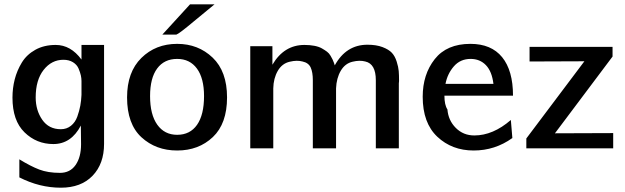

<svg xmlns="http://www.w3.org/2000/svg" viewBox="-20 -690 2905 893"><path d="M38 -236Q38 -280 48.5 -321Q59 -362 81.5 -399Q104 -436 144.5 -458.5Q185 -481 239 -481Q309 -481 359 -413V-481H464V-21Q464 72 410.5 127.5Q357 183 263 183Q164 183 70 135V51Q122 83 162.5 98.5Q203 114 259 114Q306 114 331.5 77.5Q357 41 357 -19Q357 -34 356.5 -63Q356 -92 356 -106Q311 -20 228 -20Q150 -20 94 -74.5Q38 -129 38 -236ZM146 -237Q146 -177 176.5 -133Q207 -89 263 -89Q290 -89 310 -105Q330 -121 339.5 -147.5Q349 -174 353.5 -198.5Q358 -223 359 -249V-313Q359 -326 356 -339.5Q353 -353 345.5 -371Q338 -389 319.5 -400.5Q301 -412 275 -412Q220 -412 183 -365Q146 -318 146 -237Z M735 -529 864 -670H978Q936 -635 882 -591Q813 -533 800 -529ZM571 -237Q571 -355 637.5 -420.5Q704 -486 804 -486Q902 -486 969 -422Q1036 -358 1036 -237Q1036 -115 970 -52.5Q904 10 804 10Q705 10 638 -51.5Q571 -113 571 -237ZM678 -243Q678 -157 711.5 -110Q745 -63 804 -63Q864 -63 896.5 -109.5Q929 -156 929 -243Q929 -326 896 -371Q863 -416 804 -416Q744 -416 711 -371.5Q678 -327 678 -243Z M1144 0V-475H1247V-389Q1301 -481 1396 -481Q1421 -481 1442 -477Q1463 -473 1477 -465Q1491 -457 1501 -449.5Q1511 -442 1517.5 -430.5Q1524 -419 1527 -413Q1530 -407 1533.5 -397Q1537 -387 1537 -386Q1590 -482 1689 -482Q1730 -482 1759 -471Q1788 -460 1802.5 -444.5Q1817 -429 1825 -403.5Q1833 -378 1834.5 -359.5Q1836 -341 1836 -313Q1836 -311 1835.5 -307.5Q1835 -304 1835 -303V0H1728V-317Q1728 -393 1679 -404Q1653 -411 1620 -403Q1585 -395 1565 -361Q1545 -327 1543 -279V0H1435V-317Q1435 -354 1425 -376Q1415 -398 1387 -404Q1361 -411 1328 -403Q1292 -395 1272 -360.5Q1252 -326 1251 -279V-275V0Z M1946 -240Q1946 -344 2002 -415Q2058 -486 2168 -486Q2265 -486 2315.5 -424Q2366 -362 2366 -245H2047Q2047 -202 2061 -181Q2065 -130 2100 -95Q2135 -60 2186 -60Q2273 -60 2356 -132L2363 -48Q2282 10 2183 10Q2082 10 2014 -54Q1946 -118 1946 -240ZM2052 -300H2275Q2268 -358 2240 -387Q2212 -416 2169 -416Q2121 -416 2091 -381.5Q2061 -347 2052 -300Z M2428 0V-46L2698 -405Q2656 -405 2571 -404.5Q2486 -404 2443 -404V-472H2829V-427L2561 -70Q2606 -70 2697 -70.5Q2788 -71 2832 -71V0Z"/></svg>

Font: Coval
Style: Medium
Weight: 500
Foundry: Context Ltd
Version: Version 001.000